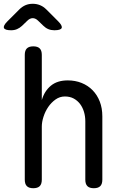

<svg xmlns="http://www.w3.org/2000/svg" viewBox="-36 -985 656 1015"><path d="M185 -316V-35Q185 -12 174 -1Q163 10 140 10Q117 10 106 -1Q95 -12 95 -35V-695Q95 -718 106 -729Q117 -740 140 -740Q163 -740 174 -729Q185 -718 185 -695V-456Q199 -504 233 -532Q267 -560 322 -560Q362 -560 395.5 -546.5Q429 -533 453.5 -508Q478 -483 491.5 -448Q505 -413 505 -370V-35Q505 -12 494 -1Q483 10 460 10Q437 10 426 -1Q415 -12 415 -35V-344Q415 -370 408 -393.5Q401 -417 387.5 -435Q374 -453 354 -464Q334 -475 307 -475Q280 -475 257.5 -459Q235 -443 219 -419.5Q203 -396 194 -368Q185 -340 185 -316ZM23 -825Q-10 -825 -15 -837Q-20 -849 3 -872L66 -935Q81 -950 98.5 -957.5Q116 -965 137 -965Q158 -965 176 -957.5Q194 -950 209 -935L271 -873Q295 -849 290 -837Q285 -825 251 -825Q234 -825 219.5 -831Q205 -837 193 -849L166 -875Q152 -889 137 -889Q122 -889 108 -875L80 -848Q68 -837 54 -831Q40 -825 23 -825Z"/></svg>

Font: Maple Mono NF CN
Style: Regular
Weight: 400
Monospace: yes
Designer: subframe7536
Version: Version 7.000